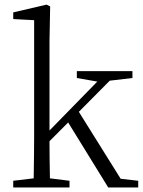

<svg xmlns="http://www.w3.org/2000/svg" viewBox="-20 -823 629 843"><path d="M509.8 -38.1 586.9 -29.3V0H455.1L279.3 -285.2L197.3 -203.1Q197.3 -140.6 199.2 -40L285.2 -29.3V0H38.1V-29.3L127.9 -40Q129.9 -157.2 129.9 -226.6V-734.4L38.1 -739.3V-768.6L184.6 -802.7L200.2 -794.9L197.3 -640.6V-250L407.2 -464.8L317.4 -480.5V-510.7H561.5V-480.5L461.9 -468.8L326.2 -332Z"/></svg>

Font: GenYoMin JP Light
Style: Regular
Weight: 300
Version: Version 1.001;PS 1;hotconv 16.6.51;makeotf.lib2.5.65220 DEVE